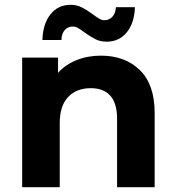

<svg xmlns="http://www.w3.org/2000/svg" viewBox="-20 -777 731 797"><path d="M622 -308V0H466V-284Q466 -348 438 -379.5Q410 -411 357 -411Q298 -411 263 -374.5Q228 -338 228 -266V0H72V-538H221V-475Q252 -509 298 -527.5Q344 -546 399 -546Q499 -546 560.5 -486Q622 -426 622 -308ZM330 -643Q314 -655 303.5 -661Q293 -667 283 -667Q262 -667 249 -652.5Q236 -638 235 -611H156Q158 -678 189.5 -717.5Q221 -757 273 -757Q299 -757 319.5 -746.5Q340 -736 366 -717Q382 -705 392.5 -699Q403 -693 413 -693Q433 -693 446.5 -707.5Q460 -722 461 -747H540Q538 -682 506.5 -643Q475 -604 423 -604Q396 -604 375.5 -614.5Q355 -625 330 -643Z"/></svg>

Font: Montserrat Alternates
Style: Bold
Weight: 700
Designer: Julieta Ulanovsky
Foundry: Julieta Ulanovsky
Version: Version 7.200